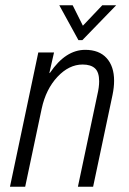

<svg xmlns="http://www.w3.org/2000/svg" viewBox="-20 -712 493 732"><path d="M126 -512H186L168 -433L171 -435Q230 -522 305 -522Q358 -522 386.5 -490.5Q415 -459 415 -404Q415 -379 409 -350L335 0H277L351 -350Q358 -379 358 -402Q358 -437 342 -451.5Q326 -466 295 -466Q243 -466 199 -419Q155 -372 139 -298L76 0H18ZM206 -692H257L296 -614L370 -692H423L294 -559H279Z"/></svg>

Font: Decalotype Light Italic
Style: Regular
Weight: 300
Italic angle: -12°
Designer: Alfredo Marco Pradil
Foundry: Alfredo Marco Pradil
Version: Version 1.0